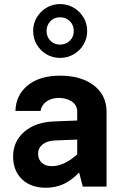

<svg xmlns="http://www.w3.org/2000/svg" viewBox="-20 -904 608 930"><path d="M271 -884.3Q307.1 -884.3 336.9 -866.7Q366.7 -849.1 384.5 -819.6Q402.3 -790 402.3 -753.9Q402.3 -717.8 384.5 -688Q366.7 -658.2 336.9 -640.9Q307.1 -623.5 271 -623.5Q234.9 -623.5 205.3 -640.9Q175.8 -658.2 158.2 -688Q140.6 -717.8 140.6 -753.9Q140.6 -790 158.2 -819.6Q175.8 -849.1 205.3 -866.7Q234.9 -884.3 271 -884.3ZM271 -820.3Q242.7 -820.3 224.1 -801.3Q205.6 -782.2 205.6 -753.9Q205.6 -725.6 224.1 -706.8Q242.7 -688 271 -688Q299.3 -688 318.4 -706.8Q337.4 -725.6 337.4 -753.9Q337.4 -782.2 318.4 -801.3Q299.3 -820.3 271 -820.3ZM496.1 -361.8V0H380.9L363.3 -68.4Q324.7 -28.8 286.1 -11.7Q247.6 5.4 202.1 5.4Q129.4 5.4 86.4 -35.9Q43.5 -77.1 43.5 -146Q43.5 -218.8 97.4 -265.6Q151.4 -312.5 242.7 -315.9L354 -320.3V-361.8Q354 -395.5 327.4 -412.6Q300.8 -429.7 264.6 -429.7Q229 -429.7 204.8 -412.1Q180.7 -394.5 176.3 -366.7H54.7Q57.1 -444.3 115 -491Q172.9 -537.6 272.5 -537.6Q337.4 -537.6 387.9 -516.8Q438.5 -496.1 467.3 -456.8Q496.1 -417.5 496.1 -361.8ZM164.6 -159.7Q164.6 -132.3 182.4 -115.7Q200.2 -99.1 231 -99.1Q290 -99.1 354 -156.2V-228L246.1 -223.6Q207.5 -221.7 186 -204.1Q164.6 -186.5 164.6 -159.7Z"/></svg>

Font: Estedad-FD Bold
Style: Regular
Weight: 700
Designer: Amin Abedi
Version: Version 7.3